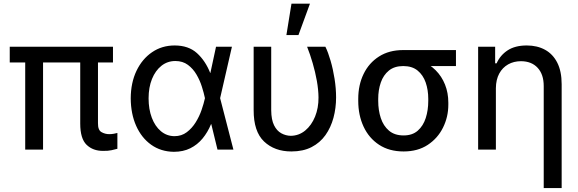

<svg xmlns="http://www.w3.org/2000/svg" viewBox="-20 -794 3067 1019"><path d="M579.6 -545.9V-462.4H31.7V-545.9ZM208.5 -545.9V0H113.8V-545.9ZM405.8 -545.9H500V-140.6Q499.5 -103.5 518.6 -92.8Q537.6 -82 560.1 -82Q572.3 -82 584.2 -84.2Q596.2 -86.4 603 -88.4V-4.4Q590.8 -1 572 3.2Q553.2 7.3 527.8 6.8Q473.6 7.3 439.7 -25.4Q405.8 -58.1 405.8 -137.7Z M902.3 11.7Q833.5 10.7 782.2 -25.9Q731 -62.5 702.6 -126.2Q674.3 -189.9 673.8 -272.5Q674.3 -355 704.3 -418Q734.4 -481 786.9 -516.8Q839.4 -552.7 906.7 -552.7Q980.5 -552.7 1025.4 -512Q1070.3 -471.2 1095.7 -406.7H1131.3L1147.9 -274.4L1218.8 0H1134.3L1067.4 -274.4Q1062 -300.3 1051.5 -333.7Q1041 -367.2 1022.9 -398.2Q1004.9 -429.2 977.3 -449.7Q949.7 -470.2 910.6 -470.2Q868.7 -470.2 836.7 -444.8Q804.7 -419.4 786.6 -374.8Q768.6 -330.1 768.6 -272Q768.6 -214.8 785.6 -169.4Q802.7 -124 833.7 -97.9Q864.7 -71.8 905.8 -71.3Q943.4 -71.3 971.2 -92.3Q999 -113.3 1018.6 -144.8Q1038.1 -176.3 1049.8 -210.4Q1061.5 -244.6 1067.4 -271.5L1126.5 -545.9H1210.9L1147.9 -271.5L1131.3 -135.3H1100.1Q1082.5 -92.3 1055.2 -59.1Q1027.8 -25.9 990 -7.1Q952.1 11.7 902.3 11.7Z M1326.2 -545.9H1419.4V-208.5Q1419.9 -158.2 1434.6 -128.9Q1449.2 -99.6 1472.9 -86.7Q1496.6 -73.7 1522.9 -73.2Q1566.4 -73.7 1599.9 -101.3Q1633.3 -128.9 1652.1 -175Q1670.9 -221.2 1670.4 -277.3Q1669.9 -318.4 1661.6 -365Q1653.3 -411.6 1639.6 -458.5Q1626 -505.4 1609.9 -545.9H1707Q1721.7 -516.1 1734.6 -471.4Q1747.6 -426.8 1755.6 -376Q1763.7 -325.2 1763.7 -277.3Q1763.7 -220.7 1749.8 -168.9Q1735.8 -117.2 1707.3 -76.9Q1678.7 -36.6 1633.8 -13.4Q1588.9 9.8 1526.4 9.8Q1437 9.8 1381.3 -43.2Q1325.7 -96.2 1326.2 -210.4ZM1500 -607.9 1526.9 -774.4H1625L1564 -607.9Z M1881.3 -258.8V-269.5Q1881.3 -342.8 1909.7 -401.4Q1938 -460 1991.5 -494.1Q2044.9 -528.3 2120.1 -528.3Q2135.3 -525.9 2147.9 -515.6Q2160.6 -505.4 2176.8 -492.4Q2192.9 -479.5 2217.8 -469.7Q2260.3 -453.1 2292.2 -421.1Q2324.2 -389.2 2341.8 -345.2Q2359.4 -301.3 2359.4 -249V-238.3Q2359.4 -173.8 2331.3 -116.9Q2303.2 -60.1 2250.2 -25.1Q2197.3 9.8 2122.1 9.8Q2045.9 9.8 1991.9 -25.6Q1938 -61 1909.7 -121.8Q1881.3 -182.6 1881.3 -258.8ZM1987.3 -269.5V-258.8Q1987.3 -209 2001 -167.5Q2014.6 -126 2044.4 -100.6Q2074.2 -75.2 2122.1 -75.2Q2168.5 -75.2 2197.3 -100.6Q2226.1 -126 2239.5 -167.5Q2252.9 -209 2252.9 -258.8V-269.5Q2252.9 -316.4 2239.3 -356Q2225.6 -395.5 2196.5 -419.4Q2167.5 -443.4 2120.1 -443.4Q2073.2 -443.4 2043.9 -419.4Q2014.6 -395.5 2001 -356Q1987.3 -316.4 1987.3 -269.5ZM2399.9 -528.3V-443.4H2120.1V-528.3Z M2611.8 -326.2V0H2517.6V-545.9H2607.9V-458H2615.7Q2634.8 -501 2674.3 -526.9Q2713.9 -552.7 2775.9 -552.7Q2831.1 -552.7 2872.8 -529.8Q2914.6 -506.8 2937.7 -461.2Q2960.9 -415.5 2960.9 -346.7V204.1H2865.7V-337.4Q2865.7 -398.9 2833.7 -433.8Q2801.8 -468.8 2745.1 -469.2Q2707 -469.2 2677 -452.4Q2647 -435.5 2629.6 -403.6Q2612.3 -371.6 2611.8 -326.2Z"/></svg>

Font: Inter Cardless Tabular
Style: Regular
Weight: 400
Designer: Rasmus Andersson
Foundry: rsms
Version: Version 4.000;git-4fc901f